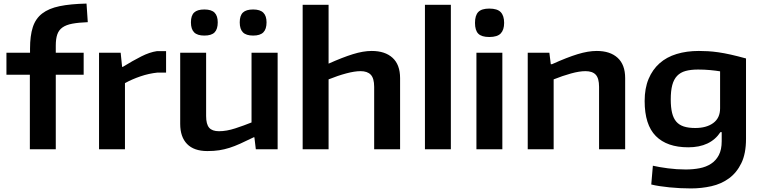

<svg xmlns="http://www.w3.org/2000/svg" viewBox="-20 -835 4262 1074"><path d="M147 -417H16V-540H148V-563Q148 -635 163.5 -683Q179 -731 216 -759.5Q253 -788 313.5 -800.5Q374 -813 464 -815L471 -711Q419 -709 384.5 -702.5Q350 -696 329.5 -681.5Q309 -667 300.5 -642.5Q292 -618 292 -580V-540H448V-417H292V0H147Z M534 -540H655L663 -461H667Q724 -496 770.5 -519.5Q817 -543 858 -549H909V-429H861Q813 -424 766 -408Q719 -392 679 -370V0H534Z M1123 -636Q1084 -636 1066 -654Q1048 -672 1048 -710Q1048 -748 1066 -765Q1084 -782 1123 -782Q1163 -782 1180.5 -764Q1198 -746 1198 -710Q1198 -672 1180.5 -654Q1163 -636 1123 -636ZM1396 -636Q1357 -636 1339 -654Q1321 -672 1321 -710Q1321 -748 1339 -765Q1357 -782 1396 -782Q1435 -782 1453 -764Q1471 -746 1471 -710Q1471 -672 1453 -654Q1435 -636 1396 -636ZM1140 10Q1065 10 1026.5 -29.5Q988 -69 988 -142V-540H1133V-186Q1133 -140 1150 -120.5Q1167 -101 1205 -101Q1247 -101 1296 -117Q1345 -133 1387 -150V-540H1533V0H1411L1403 -67H1399Q1356 -46 1324 -31.5Q1292 -17 1263.5 -8Q1235 1 1206 5.5Q1177 10 1140 10Z M1673 -808H1818V-479Q1896 -514 1954 -532Q2012 -550 2059 -550Q2134 -550 2176 -511.5Q2218 -473 2218 -398V0H2073V-349Q2073 -397 2054 -417Q2035 -437 1997 -437Q1964 -437 1917 -424.5Q1870 -412 1818 -391V0H1673Z M2357 -808H2502V0H2357Z M2717 -628Q2674 -628 2655.5 -646.5Q2637 -665 2637 -707Q2637 -749 2655.5 -768Q2674 -787 2717 -787Q2762 -787 2781 -767Q2800 -747 2800 -707Q2800 -668 2781 -648Q2762 -628 2717 -628ZM2645 -540H2790V0H2645Z M2932 -540H3053L3061 -476H3068Q3152 -514 3211 -532Q3270 -550 3318 -550Q3393 -550 3435 -511.5Q3477 -473 3477 -398V0H3331V-349Q3331 -397 3312.5 -417Q3294 -437 3255 -437Q3221 -437 3174 -424Q3127 -411 3077 -391V0H2932Z M3845 219Q3816 219 3785 217.5Q3754 216 3724.5 213Q3695 210 3669 206Q3643 202 3623 197L3632 92Q3667 100 3716 106.5Q3765 113 3816 113Q3857 113 3893.5 106Q3930 99 3957.5 81Q3985 63 4001 32.5Q4017 2 4017 -45V-96H4010Q3954 -11 3830 -11Q3711 -11 3648.5 -74Q3586 -137 3586 -270Q3586 -341 3608 -393.5Q3630 -446 3669.5 -481Q3709 -516 3765 -533Q3821 -550 3889 -550Q3914 -550 3940.5 -548.5Q3967 -547 3998.5 -542.5Q4030 -538 4068 -529.5Q4106 -521 4153 -508V-58Q4153 24 4127 77.5Q4101 131 4058 162.5Q4015 194 3959.5 206.5Q3904 219 3845 219ZM3869 -119Q3932 -119 3970 -147Q4008 -175 4008 -229V-436Q3984 -440 3952 -443Q3920 -446 3885 -446Q3844 -446 3815 -438Q3786 -430 3767.5 -410.5Q3749 -391 3740.5 -359Q3732 -327 3732 -279Q3732 -234 3739.5 -203.5Q3747 -173 3763 -154.5Q3779 -136 3805 -127.5Q3831 -119 3869 -119Z"/></svg>

Font: Encode Sans Wide
Style: SemiBold
Weight: 600
Designer: Pablo Impallari, Andres Torresi
Foundry: Pablo Impallari, Andres Torresi
Version: Version 1.000; ttfautohint (v1.00) -l 8 -r 50 -G 200 -x 14 -